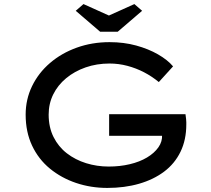

<svg xmlns="http://www.w3.org/2000/svg" viewBox="-20 -913 1034 943"><path d="M507 10Q426 10 353.5 -14.5Q281 -39 225 -85Q169 -131 137.5 -198Q106 -265 106 -350Q106 -425 137.5 -490Q169 -555 225.5 -603.5Q282 -652 357 -679Q432 -706 518 -706Q588 -706 648.5 -689.5Q709 -673 756 -646Q803 -619 830 -587L760 -510Q726 -538 687.5 -558Q649 -578 606 -589.5Q563 -601 518 -601Q455 -601 400.5 -582Q346 -563 305 -529Q264 -495 241.5 -449.5Q219 -404 219 -350Q219 -288 243 -240Q267 -192 308.5 -160Q350 -128 403 -111.5Q456 -95 514 -95Q569 -95 617.5 -106.5Q666 -118 702 -139.5Q738 -161 758 -189.5Q778 -218 776 -251L775 -266L791 -246H516V-352H891Q893 -338 894 -328.5Q895 -319 895 -313Q895 -307 895 -302Q895 -226 866.5 -167.5Q838 -109 786 -70Q734 -31 663 -10.5Q592 10 507 10ZM472 -757 352 -860 390 -893 530 -830H500L640 -893L678 -860L558 -757Z"/></svg>

Font: Lexend Peta
Style: Regular
Weight: 400
Designer: Bonnie Shaver-Troup, Thomas Jockin
Foundry: Lexend
Version: Version 1.007